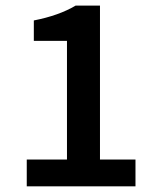

<svg xmlns="http://www.w3.org/2000/svg" viewBox="-20 -656 553 676"><path d="M74.2 0V-94.2H215.8V-512.2H99.1V-584Q187 -601.1 246.1 -636.2H332V-94.2H457V0Z"/></svg>

Font: Toshiba Sans Medium
Style: Regular
Weight: 500
Designer: Paul D. Hunt
Foundry: Toshiba Corporation
Version: Version 2.020;PS 2.0;hotconv 1.0.86;makeotf.lib2.5.63406